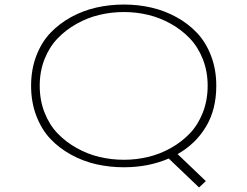

<svg xmlns="http://www.w3.org/2000/svg" viewBox="-20 -726 1090 846"><path d="M526 11Q463 11 404.5 -2.2Q346 -15.5 293.5 -44.2Q241 -73 202 -114.2Q163 -155.5 140 -215.8Q117 -276 117 -348Q117 -420 140 -480Q163 -540 202 -581Q241 -622 293.5 -650.8Q346 -679.5 404.8 -692.8Q463.5 -706 526 -706Q588 -706 646.2 -692.8Q704.5 -679.5 757 -650.8Q809.5 -622 848.2 -581Q887 -540 910 -480Q933 -420 933 -348Q933 -243 887.2 -167.2Q841.5 -91.5 762.5 -47L887 72L857 100L723.5 -27.5Q634 11 526 11ZM526 -22Q580.5 -22 632.8 -34.5Q685 -47 732.8 -73.8Q780.5 -100.5 816.5 -138.2Q852.5 -176 873.8 -230.2Q895 -284.5 895 -348Q895 -411.5 873.8 -465.2Q852.5 -519 816.5 -556.8Q780.5 -594.5 732.8 -621.2Q685 -648 632.8 -660.5Q580.5 -673 526 -673Q471 -673 418.2 -660.5Q365.5 -648 317.8 -621.2Q270 -594.5 233.8 -556.8Q197.5 -519 176.2 -465.2Q155 -411.5 155 -348Q155 -284.5 176.2 -230.2Q197.5 -176 233.8 -138.2Q270 -100.5 317.8 -73.8Q365.5 -47 418.2 -34.5Q471 -22 526 -22Z"/></svg>

Font: League Mono Extended Thin
Style: Regular
Weight: 100
Width: 9
Designer: Tyler Finck
Foundry: The League of Moveable Type / Tyler Finck
Version: Version 2.210